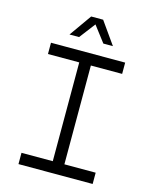

<svg xmlns="http://www.w3.org/2000/svg" viewBox="-132 -999 865 1085"><g transform="rotate(15 300.0 -456.0)"><path d="M83 0V-66H266V-644H83V-710H517V-644H334V-66H517V0ZM172 -782 264 -912H334L426 -782H370L299 -875L228 -782Z"/></g></svg>

Font: Geist Mono Light
Style: Regular
Weight: 300
Monospace: yes
Designer: Basement.studio, Andrés Briganti, Mateo Zaragoza
Foundry: Basement.studio, Vercel, Andrés Briganti, Guido Ferreyra, Mateo Zaragoza
Version: Version 1.500; ttfautohint (v1.8.4.7-5d5b)